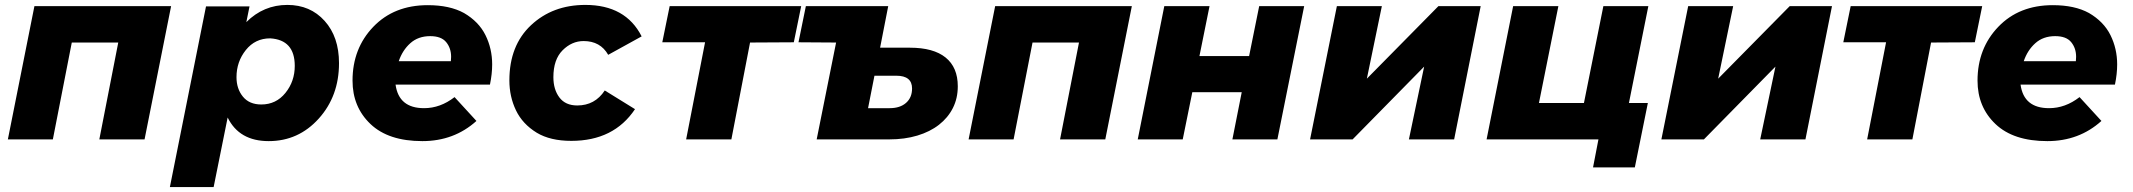

<svg xmlns="http://www.w3.org/2000/svg" viewBox="-20 -567 8676 781"><path d="M120 -542H676L568 0H384L461 -394H272L195 0H12Z M849 194H671L818 -541H995L982 -477Q1052 -547 1149 -547Q1242 -547 1300.5 -482Q1359 -417 1359 -310Q1359 -176 1276.5 -84.5Q1194 7 1073 7Q953 7 906 -89ZM1043 -142Q1103 -142 1141 -189Q1179 -236 1179 -299Q1179 -405 1079 -411Q1018 -411 980 -363.5Q942 -316 942 -253Q942 -206 968 -174Q994 -142 1043 -142Z M1698 7Q1560 7 1487 -62.5Q1414 -132 1414 -239Q1414 -370 1498.5 -458Q1583 -546 1720 -546Q1809.5 -546 1867.5 -514Q1927.5 -479 1954.8 -424Q1982 -369 1982 -305Q1982 -266 1973 -223H1589Q1602 -127 1705 -127Q1771 -127 1829 -172L1918 -75Q1827 7 1698 7ZM1814 -318 1815 -336Q1815 -371 1795 -395.5Q1775 -420 1730 -420Q1681 -420 1649 -391.2Q1617 -362.5 1602 -318Z M2304 6Q2218.5 6 2163.5 -27Q2105.5 -62.5 2078.8 -118.2Q2052 -174 2052 -240Q2052 -382 2140 -464.5Q2228 -547 2361 -547Q2525 -547 2590 -419L2454 -344Q2422 -400 2354 -400Q2306 -400 2268.5 -362.5Q2231 -325 2231 -253Q2231 -203 2255.5 -170.5Q2280 -138 2328 -138Q2400 -138 2440 -199L2563 -123Q2477 6 2304 6Z M2771 0 2848 -395H2674L2704 -542H3239L3209 -395L3031 -394L2955 0Z M3228 -395 3258 -542H3593L3560 -373H3681Q3777 -373 3826.5 -333Q3876 -293 3876 -216Q3876 -167 3856 -127.5Q3836 -88 3799.5 -59.5Q3763 -31 3711.5 -15.5Q3660 0 3597 0H3302L3381 -394ZM3599 -127Q3641 -127 3665.5 -148.5Q3690 -170 3690 -207Q3690 -259 3626 -259H3537L3511 -127Z M4028 -542H4584L4476 0H4292L4369 -394H4180L4103 0H3920Z M4716 -542H4900L4859 -339H5061L5102 -542H5285L5176 0H4993L5031 -192H4830L4791 0H4608Z M5418 -542H5601L5540 -247L5831 -542H6003L5895 0H5711L5773 -296L5482 0H5309Z M6135 -542H6319L6240 -148H6423L6502 -542H6685L6606 -148H6683L6630 114H6460L6482 0H6027Z M6847 -542H7030L6969 -247L7260 -542H7432L7324 0H7140L7202 -296L6911 0H6738Z M7575 0 7652 -395H7478L7508 -542H8043L8013 -395L7835 -394L7759 0Z M8308 7Q8170 7 8097 -62.5Q8024 -132 8024 -239Q8024 -370 8108.5 -458Q8193 -546 8330 -546Q8419.5 -546 8477.5 -514Q8537.5 -479 8564.8 -424Q8592 -369 8592 -305Q8592 -266 8583 -223H8199Q8212 -127 8315 -127Q8381 -127 8439 -172L8528 -75Q8437 7 8308 7ZM8424 -318 8425 -336Q8425 -371 8405 -395.5Q8385 -420 8340 -420Q8291 -420 8259 -391.2Q8227 -362.5 8212 -318Z"/></svg>

Font: Argentum Sans
Style: Bold Italic
Weight: 700
Italic angle: -11°
Designer: Julieta Ulanovsky (font), Cristiano Sobral (main changes and remaster)
Foundry: Julieta Ulanovsky (font), Cristiano Sobral (main changes and remaster)
Version: Version 2.007;June 15, 2022;FontCreator 14.0.0.2814 64-bit; 